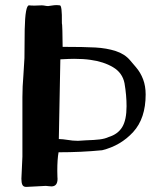

<svg xmlns="http://www.w3.org/2000/svg" viewBox="-20 -731 592 754"><path d="M552 -360Q552 -266 503 -212.5Q454 -159 381 -141Q299 -133 210 -133Q205 -106 205 -60Q205 -45 205.5 -36.5Q206 -28 206 -29Q206 1 182 1Q176 1 170 0Q164 -1 160 -1L122 1L83 3Q72 3 68 -5Q64 -13 64 -29L65 -50Q68 -110 68 -116V-350Q68 -390 72 -437L76 -503L77 -615Q79 -710 94 -710Q102 -709 116 -709L144 -710Q150 -710 160 -708Q169 -706 182 -709Q194 -711 203 -711L215 -710Q224 -710 223 -643Q223 -637 224 -633.5Q225 -630 226 -547Q310 -547 354.5 -544.5Q399 -542 434.5 -530.5Q470 -519 491 -494Q496 -488 514 -467Q532 -446 542 -419.5Q552 -393 552 -360ZM477 -314Q477 -357 469 -404Q461 -445 424 -467Q387 -489 335 -496Q308 -500 271 -500Q255 -500 217 -498L211 -185Q224 -185 250 -181Q256 -180 265 -179Q274 -178 286 -178L318 -180Q351 -181 371.5 -183.5Q392 -186 407 -193Q443 -204 460 -232Q477 -260 477 -314ZM206 -29Z"/></svg>

Font: Barrio
Style: Regular
Weight: 400
Designer: Pablo Cosgaya & Sergio Jimenez
Foundry: Pablo Cosgaya & Sergio Jimenez
Version: Version 1.005